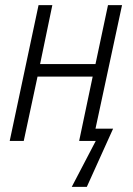

<svg xmlns="http://www.w3.org/2000/svg" viewBox="-20 -552 520 752"><path d="M261 180 355 0H290L343 -252H127L73 0H18L131 -532H185L137 -301H354L403 -532H458L354 -48H423L320 180Z"/></svg>

Font: Noto Sans Display SemiCondensed Light
Style: Italic
Weight: 300
Width: 4
Italic angle: -12°
Designer: Monotype Design Team
Foundry: Monotype Imaging Inc.
Version: Version 1.900